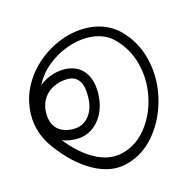

<svg xmlns="http://www.w3.org/2000/svg" viewBox="-96 -597 701 696"><g transform="rotate(20 254.5 -248.5)"><path d="M491 -199Q491 -113 441.5 -55.5Q392 2 295 2Q236 2 166 -21Q93 -45 53.5 -104Q14 -163 14 -237Q14 -265 20 -293Q33 -352 65.5 -399Q98 -446 142.5 -472.5Q187 -499 234 -499Q252 -499 261 -497Q330 -485 382.5 -439Q435 -393 463 -328.5Q491 -264 491 -199ZM290 -39Q371 -39 412.5 -86Q454 -133 454 -204Q454 -260 429 -315.5Q404 -371 358 -410.5Q312 -450 252 -461Q238 -463 231 -463Q193 -463 156.5 -440Q120 -417 92.5 -376.5Q65 -336 54 -286Q50 -269 50 -247Q50 -237 52 -217Q60 -247 82 -274Q122 -318 166 -318Q191 -318 215 -302.5Q239 -287 258 -257Q286 -213 286 -169Q286 -139 272.5 -114Q259 -89 232 -73Q211 -60 190 -55Q245 -39 290 -39ZM166 -90Q188 -90 212 -105Q249 -128 249 -170Q249 -203 225 -237Q196 -281 164 -281Q139 -281 111 -250Q85 -219 85 -185Q85 -155 103 -129Q129 -90 166 -90Z"/></g></svg>

Font: Vibes
Style: Regular
Weight: 400
Designer: AbdElmomen Kadhim
Version: Version 1.100